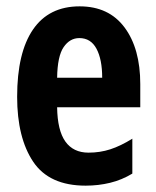

<svg xmlns="http://www.w3.org/2000/svg" viewBox="-20 -575 491 605"><path d="M231 -555Q323 -555 372.5 -488.5Q422 -422 422 -310V-237H160Q161 -164 186 -129Q211 -94 259 -94Q295 -94 327.5 -104.5Q360 -115 397 -138V-28Q364 -8 327 1Q290 10 250 10Q135 10 84.5 -65.5Q34 -141 34 -270Q34 -409 84 -482Q134 -555 231 -555ZM230 -455Q200 -455 180.5 -426.5Q161 -398 160 -330H302Q302 -388 284 -421.5Q266 -455 230 -455Z"/></svg>

Font: Noto Sans Telugu ExtraCondensed
Style: Bold
Weight: 700
Width: 2
Designer: Jelle Bosma - Monotype Design Team
Foundry: Monotype Imaging Inc.
Version: Version 2.005; ttfautohint (v1.8.4.7-5d5b)